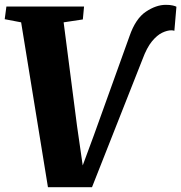

<svg xmlns="http://www.w3.org/2000/svg" viewBox="-30 -770 751 795"><path d="M168.5 5 57.5 -677.5 -10.5 -690.5 -3.5 -743H318L313 -689.5L233.5 -677.5L289 -248L312.5 -85L358 -208L506.5 -621Q531.5 -693 574 -721.5Q616.5 -750 656.5 -750Q674.5 -750 685.8 -747.2Q697 -744.5 700.5 -742L692 -642.5Q688.5 -643.5 686 -644Q683.5 -644.5 679.5 -644.5Q662.5 -644.5 641.5 -634.5Q620.5 -624.5 599.2 -598.8Q578 -573 560 -524.5L351 5Z"/></svg>

Font: Merriweather Black
Style: Italic
Weight: 900
Italic angle: -7.8°
Designer: Eben Sorkin
Foundry: Eben Sorkin
Version: Version 2.200;gftools[0.9.31]